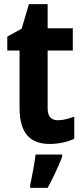

<svg xmlns="http://www.w3.org/2000/svg" viewBox="-20 -775 401 923"><path d="M259 -197C225 -197 209 -216 209 -255V-532H330V-639H209V-755H119L84 -637L15 -599V-532H74V-258C74 -135 124 -83 219 -83C263 -83 307 -93 337 -108V-214C308 -204 283 -197 259 -197ZM279 -22V-32H151C146 11 133 79 125 115V128H209C236 79 261 25 279 -22Z"/></svg>

Font: Noto Sans Kannada UI Condensed
Style: Bold
Weight: 700
Width: 3
Designer: Jelle Bosma - Monotype Design Team
Foundry: Monotype Imaging Inc.
Version: Version 2.005